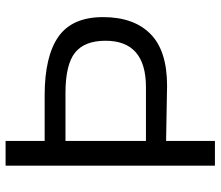

<svg xmlns="http://www.w3.org/2000/svg" viewBox="-70 -700 770 670"><g transform="rotate(-90 315.0 -365.0)"><path d="M158.2 -240.7H345.7Q507.8 -240.7 507.8 -381.8Q507.8 -455.1 466.1 -488.3Q424.3 -521.5 325.2 -521.5H158.2ZM71.8 0V-730.5H158.2V-594.2H316.4Q453.6 -594.2 522 -546.1Q590.3 -498 590.3 -390.6Q590.3 -283.2 531.7 -225.1Q473.1 -167 351.1 -167L158.2 -170.4V0Z"/></g></svg>

Font: Oxygen
Style: Normal
Weight: 400
Designer: Vernon Adams
Foundry: Vernon Adams
Version: Version Release 0.2.2 webfont; ttfautohint (v0.8.52-bc40) -l